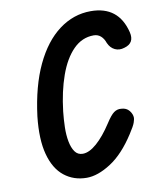

<svg xmlns="http://www.w3.org/2000/svg" viewBox="-86 -840 751 907"><g transform="rotate(-10 289.5 -386.0)"><path d="M257 0Q195 0 149.5 -36Q104 -72 84.5 -144.5Q65 -217 77 -326Q95 -469 142 -568.5Q189 -668 258.5 -720Q328 -772 411 -772Q544 -772 576 -642Q589 -588 538 -574Q513 -566 492 -576Q471 -586 460 -611Q453 -632 439 -644.5Q425 -657 405 -657Q349 -657 307 -614.5Q265 -572 238.5 -497.5Q212 -423 201 -328Q197 -291 196 -253.5Q195 -216 201 -184.5Q207 -153 220.5 -134Q234 -115 258 -115Q289 -115 325.5 -147Q362 -179 399 -236Q422 -272 438 -283.5Q454 -295 473 -293Q498 -292 511.5 -275Q525 -258 525 -240Q525 -234 520 -218.5Q515 -203 492 -168Q436 -81 373 -40.5Q310 0 257 0Z"/></g></svg>

Font: Edu TAS Beginner
Style: Bold
Weight: 700
Version: Version 1.003